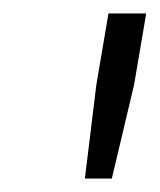

<svg xmlns="http://www.w3.org/2000/svg" viewBox="-20 -720 237 285"><path d="M106 -455H146L179 -594L197 -700H141L123 -594Z"/></svg>

Font: Fixel Display 20240404 Light
Style: Italic
Weight: 300
Italic angle: -10°
Designer: AlfaBravo + MacPaw
Foundry: Kyrylo Tkachov, Marchela Mozhyna, Serhii Makarenko, Maria Weinstein, Zakhar Kryvoshyya
Version: Version 1.211;Glyphs 3.2 (3225)